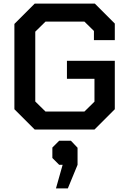

<svg xmlns="http://www.w3.org/2000/svg" viewBox="-20 -720 708 1067"><path d="M60 -113V-587L173 -700H507L618 -589V-497H502V-548L449 -600H233L176 -544V-156L233 -100H449L505 -155V-282H352V-382H618V-113L505 0H173ZM328 196H309L271 158V100L309 62H374L411 101V196L357 327H291Z"/></svg>

Font: Chakra Petch SemiBold
Style: Regular
Weight: 600
Designer: Katatrad Aksorn Co.,Ltd.
Foundry: Cadson Demak Co.,Ltd.
Version: Version 1.000; ttfautohint (v1.6)